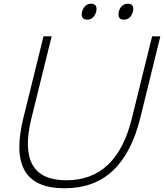

<svg xmlns="http://www.w3.org/2000/svg" viewBox="-20 -1006 885 1036"><path d="M800.8 -810.1H845.2L736.8 -369.1Q689.9 -179.7 588.9 -85Q487.8 9.8 328.1 9.8Q168.5 9.8 113.8 -84.7Q59.1 -179.2 106 -369.1L214.8 -810.1H258.8L148.9 -365.2Q68.4 -33.2 337.9 -33.2Q608.9 -33.2 690.9 -365.2ZM499 -942.9Q493.7 -922.9 481 -911.4Q468.3 -899.9 450.2 -899.9Q432.1 -899.9 425 -911.4Q418 -922.9 422.9 -942.9Q428.2 -962.9 440.7 -974.4Q453.1 -985.8 471.2 -985.8Q508.3 -985.8 499 -942.9ZM696.8 -942.9Q691.4 -922.4 679 -911.1Q666.5 -899.9 647.9 -899.9Q611.8 -899.9 621.1 -942.9Q626.5 -963.4 638.9 -974.6Q651.4 -985.8 669.9 -985.8Q707.5 -985.8 696.8 -942.9Z"/></svg>

Font: Sinkin Sans 200 X Light Italic
Style: Regular
Weight: 200
Italic angle: -112°
Designer: Keith Bates
Foundry: K-Type
Version: Sinkin Sans (version 1.0)  by Keith Bates   •   © 2014   www